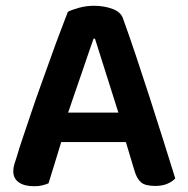

<svg xmlns="http://www.w3.org/2000/svg" viewBox="-20 -635 650 665"><path d="M416 -143H192Q181 -106 168.5 -66Q156 -26 148 0Q138 4 126.5 7Q115 10 98 10Q64 10 45 -3.5Q26 -17 26 -42Q26 -54 29.5 -65.5Q33 -77 38 -92Q46 -120 59.5 -159.5Q73 -199 88.5 -245.5Q104 -292 122 -341.5Q140 -391 156.5 -437.5Q173 -484 188.5 -524.5Q204 -565 215 -594Q228 -601 253.5 -608Q279 -615 305 -615Q340 -615 369 -604.5Q398 -594 406 -571Q426 -516 450 -444.5Q474 -373 498.5 -297Q523 -221 546 -148Q569 -75 587 -17Q577 -6 559.5 1.5Q542 9 518 9Q483 9 468.5 -3.5Q454 -16 446 -43ZM304 -501Q295 -476 284.5 -445Q274 -414 262.5 -380.5Q251 -347 239 -312.5Q227 -278 216 -245H390L309 -501Z"/></svg>

Font: Baloo Paaji 2 SemiBold
Style: Regular
Weight: 600
Designer: Shuchita Grover, Noopur Datye and Ek Type
Foundry: Ek Type
Version: Version 1.640;hotconv 1.0.111;makeotfexe 2.5.65597; ttfautoh